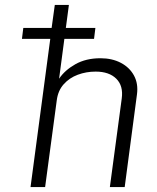

<svg xmlns="http://www.w3.org/2000/svg" viewBox="-20 -763 640 783"><path d="M104.5 0 185 -604.5H69.5L75 -649H190.5L203.5 -743H261L248.5 -649H369L363.5 -604.5H242.5L221 -442Q244 -476.5 287.2 -501Q330.5 -525.5 389.5 -525.5Q437 -525.5 472.8 -506.8Q508.5 -488 526.5 -454.8Q544.5 -421.5 538.5 -377.5L488.5 0H428L476.5 -361.5Q483.5 -413 454.2 -442Q425 -471 370 -471Q331.5 -471 297.2 -458.2Q263 -445.5 239.8 -419.5Q216.5 -393.5 211.5 -354L164 0Z"/></svg>

Font: Public Sans ExtraLight
Style: Italic
Weight: 200
Italic angle: -8°
Designer: The Public Sans project authors (U.S. Web Design System). Libre Franklin designed by Pablo Impallari and Rodrigo Fuenzal
Version: Version 1.007; ttfautohint (v1.8.1) -l 8 -r 50 -G 200 -x 14 